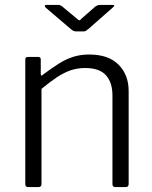

<svg xmlns="http://www.w3.org/2000/svg" viewBox="-20 -762 621 782"><path d="M95 0Q83 0 83 -12V-519Q83 -530 93 -530H136Q146 -530 146 -520V-461Q146 -456 148.5 -454.5Q151 -453 155 -458Q190 -484 219 -502.5Q248 -521 278 -530.5Q308 -540 343 -540Q422 -540 463 -498.5Q504 -457 504 -391V-13Q504 0 492 0H450Q444 0 441 -3Q438 -6 438 -12V-373Q438 -426 411.5 -455.5Q385 -485 327 -485Q295 -485 267.5 -475.5Q240 -466 212 -447.5Q184 -429 149 -400V-12Q149 0 136 0H95ZM369 -736Q374 -739 378 -740.5Q382 -742 386 -742H438Q452 -742 439 -731L339 -643Q335 -641 331.5 -637.5Q328 -634 321 -634H290Q282 -634 277.5 -637Q273 -640 268 -644L166 -731Q162 -736 162.5 -739Q163 -742 169 -742H216Q222 -742 224.5 -741Q227 -740 233 -736L292 -687Q301 -679 303.5 -679Q306 -679 313 -687Z"/></svg>

Font: Libre Franklin Thin Light
Style: Regular
Weight: 300
Version: Version 3.000